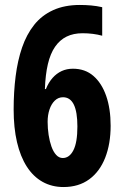

<svg xmlns="http://www.w3.org/2000/svg" viewBox="-20 -744 499 774"><path d="M35 -303Q35 -373 43 -436.5Q51 -500 69 -552.5Q87 -605 117.5 -643.5Q148 -682 194 -703Q240 -724 302 -724Q325 -724 347.5 -722Q370 -720 392 -715V-600Q374 -605 354 -607.5Q334 -610 313 -610Q276 -610 248.5 -596.5Q221 -583 202 -555.5Q183 -528 173 -485.5Q163 -443 161 -385H165Q176 -412 192 -430Q208 -448 228.5 -457.5Q249 -467 274 -467Q323 -467 356.5 -438Q390 -409 408 -357.5Q426 -306 426 -237Q426 -164 404 -108Q382 -52 339.5 -21Q297 10 236 10Q189 10 151.5 -11Q114 -32 88 -72.5Q62 -113 48.5 -171Q35 -229 35 -303ZM233 -107Q260 -107 276 -138.5Q292 -170 292 -234Q292 -293 277.5 -322.5Q263 -352 234 -352Q215 -352 201 -338.5Q187 -325 179.5 -302.5Q172 -280 172 -253Q172 -226 176 -200Q180 -174 187.5 -153Q195 -132 206.5 -119.5Q218 -107 233 -107Z"/></svg>

Font: Noto Sans Display ExtraCondensed
Style: Regular
Weight: 400
Width: 2
Version: Version 2.003